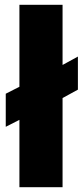

<svg xmlns="http://www.w3.org/2000/svg" viewBox="-20 -756 345 801"><path d="M61 -736H241V-485L305 -520V-382L241 -347V25H61V-256L4 -227V-365L61 -394Z"/></svg>

Font: Gmarket Sans TTF Bold
Style: Regular
Weight: 700
Designer: Creative Director : Sungho Lee; Art Director : Kiwoong Choi; Project Manager : Sori Yang, Jongwook Yoon; Font Designer :
Foundry: Sandoll Inc.
Version: Version 1.000;hotconv 1.0.109;makeotfexe 2.5.65596